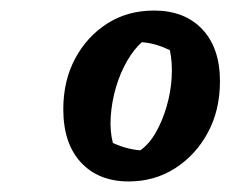

<svg xmlns="http://www.w3.org/2000/svg" viewBox="-20 -753 437 364"><path d="M224 -409Q167 -409 133.5 -445Q100 -481 100 -546Q100 -600 122.5 -642Q145 -684 183.5 -708.5Q222 -733 272 -733Q330 -733 363.5 -697.5Q397 -662 397 -599Q397 -544 374 -501.5Q351 -459 312 -434Q273 -409 224 -409ZM246 -468Q263 -480 275.5 -502Q288 -524 296 -551.5Q304 -579 305.5 -607Q307 -635 302 -658Q287 -665 274.5 -668.5Q262 -672 249 -673Q234 -660 221 -637.5Q208 -615 200 -588Q192 -561 190 -533Q188 -505 194 -482Q207 -476 220 -472.5Q233 -469 246 -468Z"/></svg>

Font: Piazzolla Thin ExtraBold
Style: Italic
Weight: 800
Italic angle: -11.3°
Version: Version 2.005